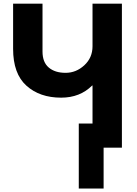

<svg xmlns="http://www.w3.org/2000/svg" viewBox="-20 -819 760 1065"><path d="M417 -133.8H554.7V226.6H417ZM52.7 -547.9V-798.8H215.8V-533.2Q215.8 -473.6 250.5 -444.3Q285.2 -415 343.8 -415Q402.3 -415 447.8 -457Q493.2 -499 493.2 -562.5V-798.8H656.2V0H493.2V-344.7H491.2Q423.8 -277.3 319.3 -277.3Q200.2 -277.3 126.5 -343.8Q52.7 -410.2 52.7 -547.9Z"/></svg>

Font: Gothic A1 Black
Style: Regular
Weight: 900
Version: Version 2.50